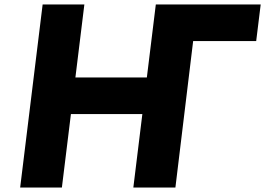

<svg xmlns="http://www.w3.org/2000/svg" viewBox="-20 -845 1194 865"><path d="M299.5 -331H621.3L580.7 0H581.2H768.7H770.2L850.2 -660H1134.2L1154.5 -825H870H682.5H682L641.6 -496H319.7L360.1 -825H172.1L70.8 0H258.8Z"/></svg>

Font: Hussar
Style: BdSuprExtOblOne
Weight: 700
Foundry: Cannot Into Space Fonts
Version: Version 2.00